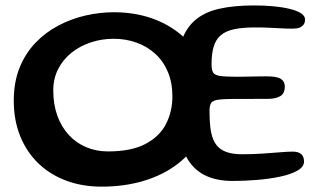

<svg xmlns="http://www.w3.org/2000/svg" viewBox="-20 -642 1201 714"><path d="M358.1 52.1Q286.1 52.1 226.2 29.8Q166.3 7.4 122.7 -34.5Q79.1 -76.5 55.2 -135.5Q31.2 -194.6 31.2 -267.8Q31.2 -336.8 52.9 -390.4Q74.6 -443.9 112 -482.9Q149.4 -521.8 197.2 -547Q245 -572.2 297.9 -584.3Q350.9 -596.5 403.2 -596.5Q479.4 -596.5 544 -574.1Q608.6 -551.6 656.6 -509.8Q704.6 -468 731.1 -409.7Q757.6 -351.4 757.6 -279.4Q757.6 -199.9 727.4 -138.2Q697.2 -76.4 642.8 -34.1Q588.3 8.3 515.7 30.2Q443.1 52.1 358.1 52.1ZM381.3 -78.9Q468.9 -78.9 521.5 -107Q574.1 -135 597.6 -181.6Q621.1 -228.1 621.1 -283.3Q621.1 -334.6 604.3 -374.5Q587.6 -414.4 557.5 -441.8Q527.4 -469.3 487.8 -483.5Q448.2 -497.8 402.8 -497.8Q358.2 -497.8 317.9 -484.4Q277.5 -471.1 246.1 -446.1Q214.6 -421.1 196.4 -385.4Q178.1 -349.8 178.1 -305.8Q178.1 -253.5 193.3 -211.6Q208.5 -169.8 235.8 -140.2Q263 -110.6 300.2 -94.8Q337.5 -78.9 381.3 -78.9ZM845.6 30.9Q781.6 30.9 738.4 7.9Q695.2 -15.1 671.2 -61.7Q647.2 -108.2 639.6 -178.8Q637.9 -195.9 636.9 -214.2Q635.9 -232.5 635.2 -252.2Q634.5 -271.9 634.3 -292.8Q634.1 -313.8 634.1 -336.2Q634.1 -421.6 650.8 -477.2Q667.6 -532.9 702.6 -564.4Q737.7 -596 792.9 -608.9Q848.1 -621.8 924.6 -621.8Q962.2 -621.8 996.5 -618.7Q1030.8 -615.5 1057.2 -609Q1083.8 -602.6 1099.1 -592.8Q1114.4 -583 1114.4 -569.4Q1114.4 -555.2 1106.2 -547.2Q1097.9 -539.2 1084.7 -536.6Q1069.1 -534.7 1043.8 -535.8Q1018.5 -536.9 988 -538.5Q957.6 -540.2 926 -540Q880.9 -539.8 850.3 -533.2Q819.6 -526.6 801.3 -511.1Q782.9 -495.6 774.8 -469.2Q766.7 -442.7 766.7 -403.5Q766.7 -383.2 772 -373.2Q777.3 -363.1 796.9 -359.8Q816.5 -356.6 859.3 -356.6Q869.8 -356.6 885.2 -356.8Q900.7 -357 917.4 -357.4Q934.2 -357.8 948.9 -357.9Q963.7 -358.1 972.5 -358.1Q1009.9 -358.1 1024.5 -348.6Q1039.1 -339 1039.1 -320.6Q1039.1 -293.9 1021.7 -284.1Q1004.2 -274.3 975.6 -274.3Q963.4 -274.3 948.3 -274.3Q933.2 -274.3 917.1 -274.2Q900.9 -274.2 885.8 -274.2Q870.7 -274.2 859 -274.2Q814.3 -274.2 792.9 -271.4Q771.6 -268.6 765.3 -259.2Q759.1 -249.9 759.1 -229.9Q759.1 -196.9 761.9 -170.7Q764.8 -144.6 772.3 -125.3Q779.8 -106.1 793.6 -93.4Q807.4 -80.8 828.8 -74.6Q850.2 -68.4 881 -68.4Q918.9 -68.4 955.5 -70.8Q992.1 -73.2 1021.5 -75.7Q1051 -78.2 1067.5 -78.2Q1089.9 -78.2 1100.3 -68.8Q1110.6 -59.4 1110.6 -41.6Q1110.6 -21.4 1085.9 -7.4Q1061.2 6.6 1021.5 14.9Q981.8 23.3 935.3 27.1Q888.9 30.9 845.6 30.9Z"/></svg>

Font: Gluten Thin
Style: Regular
Weight: 100
Designer: Tyler Finck
Foundry: Etcetera Type Company
Version: Version 1.300